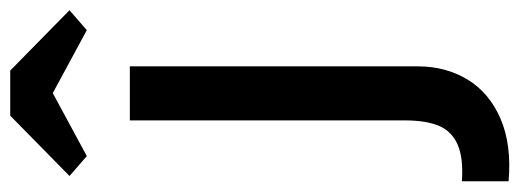

<svg xmlns="http://www.w3.org/2000/svg" viewBox="-362 -460 991 366"><g transform="rotate(-90 133.0 -277.5)"><path d="M86 -1V-525H189V24Q189 77 164 118.5Q139 160 89.5 181.5Q40 203 -30 197V108Q14 111 39.5 100Q65 89 75.5 64.5Q86 40 86 -1ZM-20 -640 95 -753H181L296 -640L258 -607L123 -680H153L18 -607Z"/></g></svg>

Font: Easer Grotesk Variable
Style: Regular
Weight: 400
Designer: Boardeaser, Bonnie Shaver-Troup, Thomas Jockin
Foundry: Lexend
Version: Version 1.001;Glyphs 3.1.2 (3151)